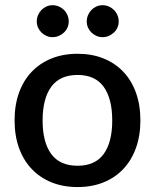

<svg xmlns="http://www.w3.org/2000/svg" viewBox="-20 -730 611 757"><path d="M286 -518Q342.5 -518 388.2 -499.5Q434 -481 466.2 -447Q498.5 -413 516 -364.5Q533.5 -316 533.5 -255.5Q533.5 -195 516 -146.5Q498.5 -98 466.2 -63.8Q434 -29.5 388.2 -11Q342.5 7.5 286 7.5Q229 7.5 183.2 -11Q137.5 -29.5 105 -63.8Q72.5 -98 55 -146.5Q37.5 -195 37.5 -255.5Q37.5 -316 55 -364.5Q72.5 -413 105 -447Q137.5 -481 183.2 -499.5Q229 -518 286 -518ZM286 -76.5Q355 -76.5 388.8 -122.8Q422.5 -169 422.5 -255Q422.5 -341 388.8 -387.8Q355 -434.5 286 -434.5Q216 -434.5 182 -387.8Q148 -341 148 -255Q148 -169 182 -122.8Q216 -76.5 286 -76.5ZM251 -645.5Q251 -632.5 246 -621.2Q241 -610 232.2 -601.8Q223.5 -593.5 211.8 -588.5Q200 -583.5 187 -583.5Q174.5 -583.5 163.2 -588.5Q152 -593.5 143.5 -601.8Q135 -610 130 -621.2Q125 -632.5 125 -645.5Q125 -658.5 130 -670.2Q135 -682 143.5 -690.8Q152 -699.5 163.2 -704.5Q174.5 -709.5 187 -709.5Q200 -709.5 211.8 -704.5Q223.5 -699.5 232.2 -690.8Q241 -682 246 -670.2Q251 -658.5 251 -645.5ZM448 -645.5Q448 -632.5 443 -621.2Q438 -610 429.2 -601.8Q420.5 -593.5 409 -588.5Q397.5 -583.5 384.5 -583.5Q371.5 -583.5 360.2 -588.5Q349 -593.5 340.5 -601.8Q332 -610 327 -621.2Q322 -632.5 322 -645.5Q322 -658.5 327 -670.2Q332 -682 340.5 -690.8Q349 -699.5 360.2 -704.5Q371.5 -709.5 384.5 -709.5Q397.5 -709.5 409 -704.5Q420.5 -699.5 429.2 -690.8Q438 -682 443 -670.2Q448 -658.5 448 -645.5Z"/></svg>

Font: LatoLatin Semibold
Style: Regular
Weight: 600
Designer: Lukasz Dziedzic with Adam Twardoch and Botio Nikoltchev
Foundry: tyPoland Lukasz Dziedzic
Version: Version 2.015; 2015-08-06; http://www.latofonts.com/